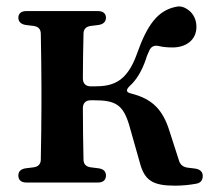

<svg xmlns="http://www.w3.org/2000/svg" viewBox="-20 -570 673 607"><path d="M38 -15C38 -1 47 7 63 7H290C306 7 315 -1 315 -15C315 -29 306 -36 291 -38L267 -41C252 -43 244 -51 244 -66C243 -113 242 -171 242 -228C242 -244 251 -253 267 -253H278C346 -253 369 -238 388 -176L422 -56C437 1 463 17 534 17C554 17 578 15 599 11C614 9 621 0 621 -14C621 -27 612 -35 597 -37L573 -40C559 -42 550 -49 546 -62L516 -155C495 -223 462 -257 396 -274C378 -278 377 -285 390 -298C410 -316 427 -342 441 -382C444 -393 448 -401 452 -410C458 -424 469 -428 484 -424C497 -421 510 -420 526 -420C566 -420 601 -442 601 -485C601 -513 587 -534 565 -545C555 -550 546 -551 534 -548C480 -536 446 -494 413 -400C381 -310 336 -297 279 -297H267C251 -297 242 -306 242 -322C242 -368 243 -420 244 -463C244 -478 252 -486 267 -488L291 -491C306 -493 315 -501 315 -514C315 -527 306 -535 290 -535H63C47 -535 38 -527 38 -514C38 -501 47 -493 62 -491L86 -488C101 -486 109 -478 109 -463C110 -409 111 -342 111 -296V-232C111 -187 110 -120 109 -66C109 -51 101 -43 86 -41L62 -38C47 -36 38 -29 38 -15Z"/></svg>

Font: 寒蝉锦书宋Pro Soft
Style: Regular
Weight: 700
Designer: 寒蝉锦书宋{Warren} 思源宋体{Ryoko NISHIZUKA 西塚涼子 (kana & ideographs); Frank Grießhammer (Latin, Greek & Cyrillic); Wenlong ZHANG 
Foundry: Adobe & ChillType
Version: Version 2.000;Glyphs 3.1.1 (3135)